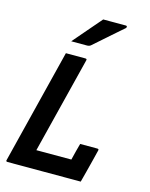

<svg xmlns="http://www.w3.org/2000/svg" viewBox="-137 -1032 873 1118"><g transform="rotate(15 300.0 -473.0)"><path d="M20 0Q8 0 12 -11Q49 -158 85.5 -305.5Q122 -453 159 -600Q165 -625 171.5 -650Q178 -675 184 -700H301Q313 -700 309 -689Q273 -544 236.5 -399.5Q200 -255 164 -110H375Q381 -133 388 -162.5Q395 -192 401 -211H504Q516 -211 512 -200Q506 -175 496.5 -137.5Q487 -100 477.5 -63Q468 -26 461 0ZM343 -946H480Q486 -946 487 -941Q488 -936 483 -931Q459 -910 440.5 -894Q422 -878 405 -863Q388 -848 366 -828.5Q344 -809 312 -781Q304 -775 293 -775H196Q234 -820 269 -860Q304 -900 343 -946Z"/></g></svg>

Font: Recursive Mn Lnr St SmB
Style: Italic
Weight: 600
Italic angle: -15°
Monospace: yes
Version: Version 1.079;hotconv 1.0.112;makeotfexe 2.5.65598; ttfautoh